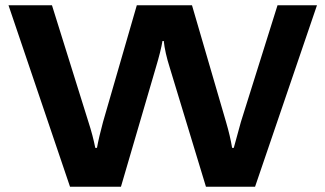

<svg xmlns="http://www.w3.org/2000/svg" viewBox="-20 -707 1232 727"><path d="M245.1 0 12.2 -687H176.8L314.9 -245.1Q331.5 -194.3 340.8 -147H347.2Q354.5 -187.5 370.1 -245.1L498 -687H707L835.9 -245.1Q851.6 -191.9 858.9 -147H865.2Q889.6 -236.3 892.1 -245.1L1030.8 -687H1180.2L945.8 0H759.8L623 -450.2Q604.5 -508.3 600.1 -551.8H595.2Q589.4 -515.6 569.8 -450.2L438 0Z"/></svg>

Font: Archivo Expanded SemiBold
Style: Regular
Weight: 600
Width: 7
Designer: Hector Gatti
Foundry: Omnibus-Type
Version: Version 2.001